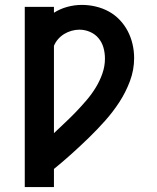

<svg xmlns="http://www.w3.org/2000/svg" viewBox="-20 -548 640 783"><path d="M81 215V-520H200V-496Q225 -512 254.5 -520Q284 -528 314 -528Q342 -528 370 -521.5Q398 -515 423 -501.5Q448 -488 468 -467Q488 -446 501 -421Q514 -396 520.5 -368Q527 -340 527 -311Q527 -263 510 -217.5Q493 -172 467 -132Q441 -92 409 -56Q377 -20 342.5 13.5Q308 47 272.5 79Q237 111 200 141V215ZM200 -5Q223 -27 246 -48.5Q269 -70 291 -93Q313 -116 333.5 -140Q354 -164 370.5 -191Q387 -218 397.5 -248Q408 -278 408 -309Q408 -332 402 -353.5Q396 -375 382 -392Q368 -409 347 -418Q326 -427 304 -427Q288 -427 272 -422.5Q256 -418 242 -409.5Q228 -401 217 -388.5Q206 -376 200 -361Z"/></svg>

Font: Zed Sans Extended
Style: Bold
Weight: 700
Width: 7
Designer: Belleve Invis
Foundry: Belleve Invis
Version: Version 1.0.0; ttfautohint (v1.8.4)